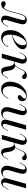

<svg xmlns="http://www.w3.org/2000/svg" viewBox="1346 -1846 477 3277"><g transform="rotate(90 1584.5 -207.5)"><path d="M19.4 11.3Q-4 11.3 -19 0.4Q-33.9 -10.5 -33.9 -28.2Q-33.9 -44.4 -22.6 -54.8Q-11.3 -65.3 6.5 -65.3Q22.6 -65.3 33.1 -58.9Q43.5 -52.4 52.8 -46Q62.1 -39.5 72.6 -39.5Q87.9 -39.5 99.2 -55.6Q110.5 -71.8 119 -94.4Q127.4 -116.9 133.1 -136.3L181.5 -312.1Q190.3 -342.7 203.2 -369Q216.1 -395.2 237.5 -410.5Q258.9 -425.8 290.3 -425.8Q320.2 -425.8 337.5 -412.5Q354.8 -399.2 359.3 -373.4Q363.7 -347.6 353.2 -311.3L289.5 -84.7Q280.6 -52.4 286.3 -33.5Q291.9 -14.5 311.3 -14.5Q328.2 -14.5 346.4 -31Q364.5 -47.6 381.5 -79.8L396.8 -109.7H405.6L387.9 -75.8Q376.6 -54.8 361.7 -35.1Q346.8 -15.3 327 -2Q307.3 11.3 280.6 11.3Q252.4 11.3 235.1 -3.2Q217.7 -17.7 213.3 -44Q208.9 -70.2 218.5 -104L286.3 -345.2Q289.5 -357.3 289.9 -369.8Q290.3 -382.3 284.3 -391.1Q278.2 -400 262.1 -400Q244.4 -400 230.6 -387.5Q216.9 -375 207.3 -354.4Q197.6 -333.9 191.1 -310.5L141.1 -130.6Q134.7 -107.3 124.6 -82.3Q114.5 -57.3 99.6 -36.3Q84.7 -15.3 64.9 -2Q45.2 11.3 19.4 11.3Z M587.1 11.3Q525.8 11.3 492.7 -28.2Q459.7 -67.7 459.7 -141.1Q459.7 -197.6 479 -248.8Q498.4 -300 531.9 -339.9Q565.3 -379.8 608.9 -402.8Q652.4 -425.8 700.8 -425.8Q741.9 -425.8 763.7 -408.1Q785.5 -390.3 785.5 -357.3Q785.5 -317.7 753.6 -280.6Q721.8 -243.5 664.9 -214.1Q608.1 -184.7 532.3 -166.9V-174.2Q592.7 -191.1 633.9 -218.5Q675 -246 696.8 -281.9Q718.5 -317.7 718.5 -360.5Q718.5 -387.9 709.3 -402.4Q700 -416.9 682.3 -416.9Q658.1 -416.9 632.3 -391.9Q606.5 -366.9 585.1 -325.8Q563.7 -284.7 550.4 -236.3Q537.1 -187.9 537.1 -140.3Q537.1 -79 559.3 -46.8Q581.5 -14.5 623.4 -14.5Q658.9 -14.5 688.7 -38.3Q718.5 -62.1 742.7 -112.1H751.6Q724.2 -51.6 682.3 -20.2Q640.3 11.3 587.1 11.3Z M1158.9 11.3Q1128.2 11.3 1110.9 -8.1Q1093.5 -27.4 1086.3 -67.7L1076.6 -127.4Q1071 -158.9 1062.5 -176.2Q1054 -193.5 1041.1 -201.2Q1028.2 -208.9 1008.9 -208.9H977.4L979 -216.1H1008.1Q1041.1 -216.1 1061.7 -231Q1082.3 -246 1096 -270.2Q1109.7 -294.4 1121 -321Q1132.3 -347.6 1146 -371.8Q1159.7 -396 1180.6 -410.9Q1201.6 -425.8 1234.7 -425.8Q1263.7 -425.8 1279.4 -414.5Q1295.2 -403.2 1295.2 -383.1Q1295.2 -366.9 1285.5 -356.5Q1275.8 -346 1260.5 -346Q1247.6 -346 1238.3 -352.8Q1229 -359.7 1221.4 -369Q1213.7 -378.2 1205.6 -384.7Q1197.6 -391.1 1186.3 -391.1Q1169.4 -391.1 1156.5 -371.8Q1143.5 -352.4 1131.9 -325Q1120.2 -297.6 1105.2 -271Q1090.3 -244.4 1067.7 -229.8L1070.2 -232.3Q1104 -222.6 1122.6 -200.4Q1141.1 -178.2 1149.2 -133.1L1159.7 -70.2Q1164.5 -42.7 1173 -29.8Q1181.5 -16.9 1195.2 -16.9Q1212.1 -16.9 1227.8 -32.3Q1243.5 -47.6 1260.5 -80.6L1276.6 -109.7H1285.5L1265.3 -71.8Q1254.8 -52.4 1240.7 -33.5Q1226.6 -14.5 1206.5 -1.6Q1186.3 11.3 1158.9 11.3ZM861.3 0 953.2 -329.8Q962.9 -362.9 956.5 -381.5Q950 -400 931.5 -400Q913.7 -400 896.4 -383.5Q879 -366.9 862.1 -334.7L846 -304.8H837.1L855.6 -339.5Q866.9 -360.5 881.5 -380.2Q896 -400 916.1 -412.9Q936.3 -425.8 962.9 -425.8Q1004.8 -425.8 1022.2 -394.4Q1039.5 -362.9 1025 -311.3L937.1 0Z M1468.5 11.3Q1408.1 11.3 1374.2 -29.4Q1340.3 -70.2 1340.3 -142.7Q1340.3 -199.2 1359.7 -250Q1379 -300.8 1412.1 -340.3Q1445.2 -379.8 1487.9 -402.8Q1530.6 -425.8 1576.6 -425.8Q1621 -425.8 1647.2 -405.6Q1673.4 -385.5 1673.4 -350.8Q1673.4 -329.8 1663.7 -311.7Q1654 -293.5 1637.9 -282.7Q1621.8 -271.8 1603.2 -271.8Q1588.7 -271.8 1579.4 -279Q1570.2 -286.3 1570.2 -300Q1570.2 -314.5 1579 -325.8Q1587.9 -337.1 1599.2 -347.2Q1610.5 -357.3 1619.4 -367.7Q1628.2 -378.2 1628.2 -391.1Q1628.2 -415.3 1594.4 -415.3Q1560.5 -415.3 1529 -392.7Q1497.6 -370.2 1472.6 -331.5Q1447.6 -292.7 1433.1 -244Q1418.5 -195.2 1418.5 -143.5Q1418.5 -80.6 1440.3 -47.6Q1462.1 -14.5 1503.2 -14.5Q1539.5 -14.5 1568.5 -38.3Q1597.6 -62.1 1621.8 -112.1H1630.6Q1603.2 -51.6 1561.7 -20.2Q1520.2 11.3 1468.5 11.3Z M1869.4 11.3Q1831.5 11.3 1807.3 -8.5Q1783.1 -28.2 1776.6 -63.7Q1770.2 -99.2 1783.9 -146.8L1834.7 -329.8Q1844.4 -363.7 1838.3 -381.9Q1832.3 -400 1813.7 -400Q1795.2 -400 1777.8 -383.5Q1760.5 -366.9 1743.5 -334.7L1727.4 -304.8H1718.5L1737.1 -339.5Q1747.6 -360.5 1762.5 -380.2Q1777.4 -400 1797.6 -412.9Q1817.7 -425.8 1844.4 -425.8Q1873.4 -425.8 1890.3 -411.3Q1907.3 -396.8 1911.3 -371Q1915.3 -345.2 1905.6 -310.5L1857.3 -138.7Q1840.3 -79 1853.2 -47.2Q1866.1 -15.3 1905.6 -15.3Q1933.1 -15.3 1955.6 -32.3Q1978.2 -49.2 1998.4 -83.9L1999.2 -78.2Q1973.4 -33.9 1941.1 -11.3Q1908.9 11.3 1869.4 11.3ZM2057.3 11.3Q2028.2 11.3 2011.3 -3.2Q1994.4 -17.7 1990.3 -44Q1986.3 -70.2 1995.2 -104L2083.1 -414.5H2158.9L2066.9 -84.7Q2057.3 -53.2 2062.9 -33.9Q2068.5 -14.5 2087.9 -14.5Q2104.8 -14.5 2123 -31Q2141.1 -47.6 2158.1 -79.8L2174.2 -109.7H2183.1L2164.5 -75.8Q2154 -54.8 2139.1 -35.1Q2124.2 -15.3 2104.4 -2Q2084.7 11.3 2057.3 11.3Z M2545.2 11.3Q2514.5 11.3 2497.2 -8.1Q2479.8 -27.4 2472.6 -67.7L2462.9 -127.4Q2457.3 -158.9 2448.8 -176.2Q2440.3 -193.5 2427.4 -201.2Q2414.5 -208.9 2395.2 -208.9H2363.7L2365.3 -216.1H2394.4Q2427.4 -216.1 2448 -231Q2468.5 -246 2482.3 -270.2Q2496 -294.4 2507.3 -321Q2518.5 -347.6 2532.3 -371.8Q2546 -396 2566.9 -410.9Q2587.9 -425.8 2621 -425.8Q2650 -425.8 2665.7 -414.5Q2681.5 -403.2 2681.5 -383.1Q2681.5 -366.9 2671.8 -356.5Q2662.1 -346 2646.8 -346Q2633.9 -346 2624.6 -352.8Q2615.3 -359.7 2607.7 -369Q2600 -378.2 2591.9 -384.7Q2583.9 -391.1 2572.6 -391.1Q2555.6 -391.1 2542.7 -371.8Q2529.8 -352.4 2518.1 -325Q2506.5 -297.6 2491.5 -271Q2476.6 -244.4 2454 -229.8L2456.5 -232.3Q2490.3 -222.6 2508.9 -200.4Q2527.4 -178.2 2535.5 -133.1L2546 -70.2Q2550.8 -42.7 2559.3 -29.8Q2567.7 -16.9 2581.5 -16.9Q2598.4 -16.9 2614.1 -32.3Q2629.8 -47.6 2646.8 -80.6L2662.9 -109.7H2671.8L2651.6 -71.8Q2641.1 -52.4 2627 -33.5Q2612.9 -14.5 2592.7 -1.6Q2572.6 11.3 2545.2 11.3ZM2247.6 0 2339.5 -329.8Q2349.2 -362.9 2342.7 -381.5Q2336.3 -400 2317.7 -400Q2300 -400 2282.7 -383.5Q2265.3 -366.9 2248.4 -334.7L2232.3 -304.8H2223.4L2241.9 -339.5Q2253.2 -360.5 2267.7 -380.2Q2282.3 -400 2302.4 -412.9Q2322.6 -425.8 2349.2 -425.8Q2391.1 -425.8 2408.5 -394.4Q2425.8 -362.9 2411.3 -311.3L2323.4 0Z M2869.4 11.3Q2831.5 11.3 2807.3 -8.5Q2783.1 -28.2 2776.6 -63.7Q2770.2 -99.2 2783.9 -146.8L2834.7 -329.8Q2844.4 -363.7 2838.3 -381.9Q2832.3 -400 2813.7 -400Q2795.2 -400 2777.8 -383.5Q2760.5 -366.9 2743.5 -334.7L2727.4 -304.8H2718.5L2737.1 -339.5Q2747.6 -360.5 2762.5 -380.2Q2777.4 -400 2797.6 -412.9Q2817.7 -425.8 2844.4 -425.8Q2873.4 -425.8 2890.3 -411.3Q2907.3 -396.8 2911.3 -371Q2915.3 -345.2 2905.6 -310.5L2857.3 -138.7Q2840.3 -79 2853.2 -47.2Q2866.1 -15.3 2905.6 -15.3Q2933.1 -15.3 2955.6 -32.3Q2978.2 -49.2 2998.4 -83.9L2999.2 -78.2Q2973.4 -33.9 2941.1 -11.3Q2908.9 11.3 2869.4 11.3ZM3057.3 11.3Q3028.2 11.3 3011.3 -3.2Q2994.4 -17.7 2990.3 -44Q2986.3 -70.2 2995.2 -104L3083.1 -414.5H3158.9L3066.9 -84.7Q3057.3 -53.2 3062.9 -33.9Q3068.5 -14.5 3087.9 -14.5Q3104.8 -14.5 3123 -31Q3141.1 -47.6 3158.1 -79.8L3174.2 -109.7H3183.1L3164.5 -75.8Q3154 -54.8 3139.1 -35.1Q3124.2 -15.3 3104.4 -2Q3084.7 11.3 3057.3 11.3Z"/></g></svg>

Font: Playfair 144pt
Style: Italic
Weight: 400
Italic angle: -15.6°
Designer: Claus Eggers Sørensen
Foundry: Claus Eggers Sørensen
Version: Version 2.001;gftools[0.9.30]